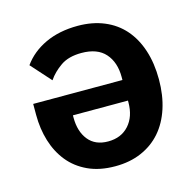

<svg xmlns="http://www.w3.org/2000/svg" viewBox="-86 -621 729 721"><g transform="rotate(-15 279.0 -261.0)"><path d="M386 -294V-306Q386 -363 355.5 -397.5Q325 -432 263 -432Q213 -432 182 -410.5Q151 -389 132 -361L63 -438Q95 -483 149.5 -508.5Q204 -534 276 -534Q333 -534 378.5 -515Q424 -496 455 -460.5Q486 -425 502.5 -374.5Q519 -324 519 -261Q519 -199 502.5 -148.5Q486 -98 455 -62.5Q424 -27 379 -7.5Q334 12 277 12Q216 12 171 -9Q126 -30 97 -66Q68 -102 53.5 -149.5Q39 -197 39 -251V-294ZM172 -205Q172 -151 198.5 -118Q225 -85 275 -85Q326 -85 356 -118.5Q386 -152 386 -207V-214H172Z"/></g></svg>

Font: IBM Plex Sans SmBld
Style: Regular
Weight: 600
Designer: Mike Abbink, Paul van der Laan, Pieter van Rosmalen
Foundry: Bold Monday
Version: Version 3.005